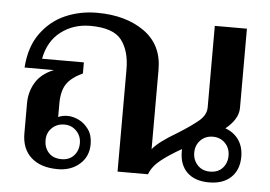

<svg xmlns="http://www.w3.org/2000/svg" viewBox="-45 -622 971 691"><g transform="rotate(5 440.5 -276.5)"><path d="M841 -92Q841 -45 812.5 -17.5Q784 10 733 10Q682 10 654 -17Q626 -44 626 -92V-101Q580 -75 551 -51.5Q522 -28 512 0H402V-369Q402 -436 372 -475Q342 -514 259 -514Q198 -514 153 -479.5Q108 -445 96 -381H247V-341Q206 -322 189 -296.5Q172 -271 172 -225V-177Q186 -184 206 -184Q225 -184 246 -174Q267 -164 282 -143Q297 -122 297 -90Q297 -45 265.5 -17.5Q234 10 187 10Q125 10 90.5 -21Q56 -52 56 -108V-216Q56 -258 76.5 -292Q97 -326 142 -344H36Q41 -419 76.5 -468Q112 -517 165 -540Q218 -563 279 -563Q383 -563 450 -515.5Q517 -468 517 -378V-91Q539 -119 606 -158Q657 -190 681 -211Q705 -232 705 -259V-553H821V-267Q821 -226 775 -189Q806 -178 823.5 -153Q841 -128 841 -92ZM795 -92Q795 -119 777.5 -137Q760 -155 733 -155Q706 -155 688.5 -137Q671 -119 671 -92Q671 -66 688 -47.5Q705 -29 733 -29Q762 -29 778.5 -47Q795 -65 795 -92ZM134 -90Q134 -63 150.5 -45Q167 -27 197 -27Q225 -27 241.5 -45Q258 -63 258 -90Q258 -116 240.5 -134Q223 -152 197 -152Q170 -152 152 -134.5Q134 -117 134 -90Z"/></g></svg>

Font: Taviraj Medium
Style: Regular
Weight: 500
Designer: Katatrad Team
Foundry: CadsonDemak
Version: Version 1.001